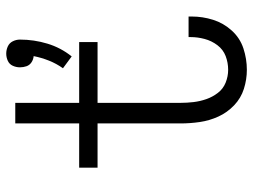

<svg xmlns="http://www.w3.org/2000/svg" viewBox="-118 -686 812 616"><g transform="rotate(-90 288.0 -378.0)"><path d="M415 -554Q443 -589 456 -632Q469 -675 469 -720Q469 -732 463.5 -743Q458 -754 447 -759Q436 -764 424 -764Q412 -764 401 -759Q390 -754 385 -743Q380 -732 380 -720Q380 -709 383.5 -699Q387 -689 396 -683Q405 -677 416 -676Q411 -651 401.5 -627Q392 -603 377 -582ZM372 8Q407 8 440.5 -3Q474 -14 498 -40.5Q522 -67 532.5 -100.5Q543 -134 543 -169Q543 -174 543 -179H477V-172Q477 -150 471 -127.5Q465 -105 451 -86.5Q437 -68 416 -60Q395 -52 372 -52Q351 -52 331 -60Q311 -68 298 -85Q285 -102 278 -122Q271 -142 268.5 -163Q266 -184 266 -205V-471H461V-530H266V-735H200V-530H58V-471H200V-205Q200 -174 204.5 -143Q209 -112 222 -83.5Q235 -55 258 -33Q281 -11 311 -1.5Q341 8 372 8Z"/></g></svg>

Font: Iosevka Sparkle Light
Style: Regular
Weight: 300
Designer: Belleve Invis
Foundry: Belleve Invis
Version: Version 4.5.0; ttfautohint (v1.8.3)